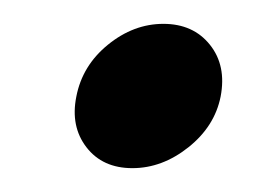

<svg xmlns="http://www.w3.org/2000/svg" viewBox="-20 -124 230 161"><path d="M117 -104Q92 -104 70.5 -86.5Q49 -69 44 -43Q39 -18 52.5 -0.5Q66 17 91 17Q116 17 138 -0.5Q160 -18 165 -43Q170 -69 156 -86.5Q142 -104 117 -104Z"/></svg>

Font: Advent Pro
Style: Bold Italic
Weight: 700
Italic angle: -12°
Designer: VivaRado, Andreas Kalpakidis
Foundry: VivaRado, Andreas Kalpakidis
Version: Version 3.000